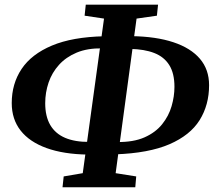

<svg xmlns="http://www.w3.org/2000/svg" viewBox="-20 -785 922 826"><path d="M249 20.5 254 -26 336 -40 427.5 -705 344 -717.5 349 -765H660L655 -717.5L567.5 -705L477.5 -40L566 -26L562 20.5ZM358 -120Q253.5 -121.5 180.2 -148Q107 -174.5 68.8 -223.2Q30.5 -272 30.5 -341.5Q30.5 -425 73 -488.5Q115.5 -552 203.5 -589Q291.5 -626 428.5 -629L420.5 -577Q356.5 -578 310.2 -558.8Q264 -539.5 233.8 -506Q203.5 -472.5 189 -429.8Q174.5 -387 174.5 -341Q174.5 -284.5 196.2 -247.2Q218 -210 260.2 -192Q302.5 -174 364.5 -174.5ZM475.5 -121 483 -174Q554 -173 601.5 -194Q649 -215 677.5 -250.5Q706 -286 718.2 -328.2Q730.5 -370.5 730.5 -411.5Q730.5 -469.5 708.2 -505Q686 -540.5 643.5 -557Q601 -573.5 540 -574.5L546 -629.5Q651.5 -628 726 -603.2Q800.5 -578.5 840 -532.2Q879.5 -486 879.5 -418.5Q879.5 -333.5 838.8 -268.2Q798 -203 709 -164.5Q620 -126 475.5 -121Z"/></svg>

Font: Merriweather
Style: Bold Italic
Weight: 700
Italic angle: -7.8°
Version: Version 2.101